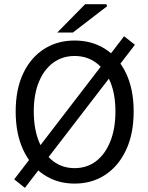

<svg xmlns="http://www.w3.org/2000/svg" viewBox="-20 -861 704 913"><path d="M98.4 32.3 47.6 -8.3 570.1 -688.6 621.6 -648.1ZM334.7 12Q252.5 12 189.2 -29.9Q125.9 -71.8 90.2 -148.7Q54.5 -225.5 54.5 -330.8Q54.5 -436 90.2 -511.6Q125.9 -587.2 189.2 -627.7Q252.5 -668.3 334.7 -668.3Q417.7 -668.3 480.9 -627.7Q544.2 -587.2 579.9 -511.6Q615.6 -436 615.6 -330.8Q615.6 -225.5 579.9 -148.7Q544.2 -71.8 480.9 -29.9Q417.7 12 334.7 12ZM334.7 -61.5Q393.7 -61.5 437 -94.7Q480.3 -127.9 504.6 -188.6Q528.9 -249.3 528.9 -330.8Q528.9 -412.3 504.6 -471.4Q480.3 -530.4 437 -562.6Q393.7 -594.8 334.7 -594.8Q276.4 -594.8 232.8 -562.6Q189.2 -530.4 164.9 -471.4Q140.6 -412.3 140.6 -330.8Q140.6 -249.3 164.9 -188.6Q189.2 -127.9 232.8 -94.7Q276.4 -61.5 334.7 -61.5ZM252.2 -706.3 384.8 -841H485.1L490 -831.9L326.5 -706.3Z"/></svg>

Font: Source Sans 3
Style: Regular
Weight: 200
Designer: Paul D. Hunt
Foundry: Adobe
Version: Version 3.046;hotconv 1.0.118;makeotfexe 2.5.65603